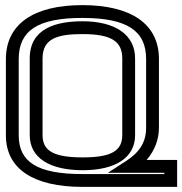

<svg xmlns="http://www.w3.org/2000/svg" viewBox="-20 -704 711 749"><path d="M671 0V-55V-80H646H552C583 -116 600 -159 600 -206V-474C600 -611 491 -684 301 -684C111 -684 3 -610 3 -473V-176C3 -45 111 25 301 25H646H671V0ZM621 -25H301C126 -25 53 -72 53 -176V-473C53 -584 126 -634 301 -634C476 -634 550 -584 550 -474V-206C550 -151 526 -111 472 -76L401 -30H486H621V-25ZM302 -571C414 -571 457 -543 457 -476V-177C457 -116 415 -90 303 -90C188 -90 146 -116 146 -177V-476C146 -555 206 -571 302 -571ZM302 -621C200 -621 96 -594 96 -476V-177C96 -88 174 -40 303 -40C429 -40 507 -88 507 -177V-476C507 -569 429 -621 302 -621Z"/></svg>

Font: Gamestation DisplayOutline
Style: Regular
Weight: 400
Designer: Jonas Hecksher
Foundry: Jonas Hecksher, Playtypeª, e-types AS
Version: Version 1.003